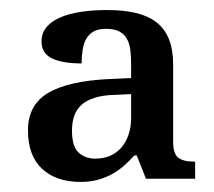

<svg xmlns="http://www.w3.org/2000/svg" viewBox="-20 -739 422 379"><path d="M122.1 -481Q122.1 -449.7 135.3 -437.7Q148.4 -425.8 168 -425.8Q184.6 -425.8 197.8 -431.6Q210.9 -437.5 220 -448.2Q229 -459 233.9 -473.6Q238.8 -488.3 238.8 -505.9V-553.2L208 -551.8Q183.6 -551.3 167.2 -546.1Q150.9 -541 140.9 -532Q130.9 -522.9 126.5 -510.3Q122.1 -497.6 122.1 -481ZM189 -682.1Q173.8 -682.1 164.6 -676.8Q155.3 -671.4 150.1 -662.1Q145 -652.8 143.1 -640.4Q141.1 -627.9 141.1 -613.8Q103 -613.8 82.5 -623.8Q62 -633.8 62 -657.2Q62 -674.3 72.3 -686Q82.5 -697.8 100.1 -705.1Q117.7 -712.4 141.1 -715.8Q164.6 -719.2 190.9 -719.2Q224.1 -719.2 248.5 -713.4Q272.9 -707.5 289.3 -694.6Q305.7 -681.6 313.7 -661.1Q321.8 -640.6 321.8 -610.8V-459Q321.8 -436.5 331.3 -428.2Q340.8 -419.9 365.2 -419.9V-386.2H268.1L250 -432.1H245.1Q236.3 -422.4 225.8 -412.8Q215.3 -403.3 202.4 -396Q189.5 -388.7 173.8 -384.3Q158.2 -379.9 139.2 -379.9Q90.8 -379.9 63 -405.8Q35.2 -431.6 35.2 -481.9Q35.2 -531.7 74.7 -555.4Q114.3 -579.1 195.8 -583L238.8 -585V-613.8Q238.8 -628.9 237.1 -641.4Q235.4 -653.8 230.2 -662.8Q225.1 -671.9 215.3 -677Q205.6 -682.1 189 -682.1Z"/></svg>

Font: Sahl Naskh
Style: Regular
Weight: 400
Designer: Pascal Zoghbi
Version: Version 1.001